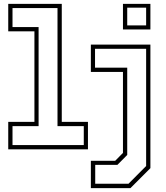

<svg xmlns="http://www.w3.org/2000/svg" viewBox="-20 -770 858 990"><path d="M22.5 0V-141.5H157.5V-608.5H22.5V-750H298.5V-141.5H433.5V0ZM44.5 -22H412V-119.5H276.5V-728.5H44.5V-630.5H179V-119.5H44.5ZM448.5 200V59H574L614 18.5V-399H448.5V-540H755.5V97L652.5 200ZM471 177.5H642.5L733.5 86V-518.5H470V-421H636V29L585.5 80H471ZM614 -618V-750H755.5V-618ZM636 -639H733.5V-730.5H636Z"/></svg>

Font: Tourney ExtraLight
Style: Regular
Weight: 250
Designer: Tyler Finck
Foundry: Etcetera Type Co
Version: Version 1.015